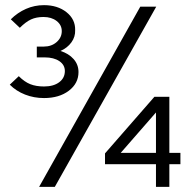

<svg xmlns="http://www.w3.org/2000/svg" viewBox="-20 -726 737 746"><path d="M586 0V-88H388V-130L580 -350H638V-132H681V-88H638V0ZM449 -132H586V-289ZM151 -345Q112 -345 77.5 -358.5Q43 -372 18 -397L53 -430Q75 -408 97.5 -399Q120 -390 151 -390Q188 -390 210 -406.5Q232 -423 232 -450Q232 -474 210.5 -488.5Q189 -503 154 -503H123V-545H150Q180 -545 200 -562.5Q220 -580 220 -605Q220 -629 200 -644.5Q180 -660 149 -660Q121 -660 100.5 -650.5Q80 -641 57 -618L22 -651Q48 -677 81 -691.5Q114 -706 151 -706Q204 -706 238.5 -678.5Q273 -651 272 -609Q273 -583 257.5 -561.5Q242 -540 215 -528Q247 -518 266 -496.5Q285 -475 285 -446Q285 -402 247.5 -373.5Q210 -345 151 -345ZM132 0 525 -700H587L193 0Z"/></svg>

Font: Red Hat Display VF
Style: Regular
Weight: 300
Designer: Pentagram, MCKL
Foundry: Pentagram, MCKL
Version: Version 1.023